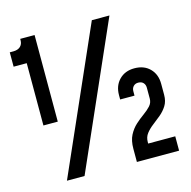

<svg xmlns="http://www.w3.org/2000/svg" viewBox="-109 -860 965 969"><g transform="rotate(-15 373.5 -376.0)"><path d="M80.5 -300V-625.5H12V-700.5H30.5Q54 -700.5 67.2 -712.5Q80.5 -724.5 80.5 -745.5V-752.5H155.5V-300ZM123 0 454 -750H546L215 0ZM488.5 0V-69Q488.5 -111.5 503.2 -139.8Q518 -168 539.5 -187.5Q561 -207 582.8 -222.5Q604.5 -238 619.2 -254Q634 -270 634 -292V-349Q634 -365 624.5 -375Q615 -385 598 -385Q582.5 -385 573 -375Q563.5 -365 563.5 -349V-326.5H488.5V-349Q488.5 -398.5 518.8 -429.2Q549 -460 598 -460Q648.5 -460 678.8 -429.2Q709 -398.5 709 -349V-292Q709 -258.5 694.5 -235.5Q680 -212.5 659 -195Q638 -177.5 617 -161.5Q596 -145.5 581.8 -127Q567.5 -108.5 567.5 -83V-75H709V0Z"/></g></svg>

Font: Mohave Light SemiBold
Style: Regular
Weight: 600
Version: Version 2.003